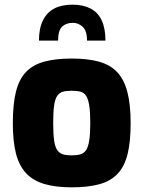

<svg xmlns="http://www.w3.org/2000/svg" viewBox="-20 -798 615 823"><path d="M287 5Q218 5 169.5 -9.5Q121 -24 91 -56.5Q61 -89 48 -141.5Q35 -194 35 -270Q35 -352 48.5 -405.5Q62 -459 92 -490Q122 -521 170.5 -534Q219 -547 287 -547Q357 -547 405 -533.5Q453 -520 482.5 -488.5Q512 -457 526 -403.5Q540 -350 540 -270Q540 -191 527 -138Q514 -85 484.5 -53.5Q455 -22 406.5 -8.5Q358 5 287 5ZM287 -132Q310 -132 325 -136.5Q340 -141 349 -154.5Q358 -168 362.5 -196Q367 -224 367 -271Q367 -318 362.5 -346Q358 -374 349 -387.5Q340 -401 325 -405Q310 -409 287 -409Q265 -409 250 -405Q235 -401 225.5 -387.5Q216 -374 212 -346Q208 -318 208 -271Q208 -224 212 -196Q216 -168 225.5 -154.5Q235 -141 250 -136.5Q265 -132 287 -132ZM291 -778Q336 -778 368 -761.5Q400 -745 416 -710.5Q432 -676 432 -624H353Q353 -667 333.5 -684Q314 -701 291 -700Q263 -700 246 -683.5Q229 -667 229 -624H147Q147 -676 164 -710.5Q181 -745 212.5 -761.5Q244 -778 291 -778Z"/></svg>

Font: Exo Thin ExtraBold
Style: Regular
Weight: 800
Version: Version 2.000